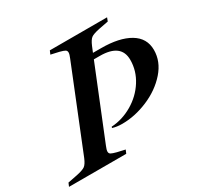

<svg xmlns="http://www.w3.org/2000/svg" viewBox="-202 -842 1039 1011"><g transform="rotate(-30 317.0 -336.5)"><path d="M-48 -21 8 -32Q47 -40 61 -50Q75 -60 88 -91L286 -582Q295 -603 295 -614Q295 -625 286.5 -630Q278 -635 255 -641L206 -652L215 -673H563L555 -652L498 -641Q459 -633 445.5 -623Q432 -613 419 -582L405 -548H454Q565 -548 628 -510.5Q691 -473 691 -401Q691 -331 639.5 -272.5Q588 -214 509 -180.5Q430 -147 352 -147Q320 -147 294 -155L296 -162Q363 -166 423.5 -201.5Q484 -237 520.5 -294.5Q557 -352 557 -418Q557 -516 428 -516H392L220 -91Q211 -70 211 -59Q211 -48 220 -43Q229 -38 252 -32L300 -21L291 0H-57Z"/></g></svg>

Font: Ibarra Real Nova SemiBold
Style: Italic
Weight: 600
Italic angle: -22°
Designer: Jose Maria Ribagorda & Octavio Pardo
Foundry: Octavio Pardo
Version: Version 1.014